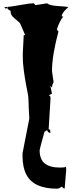

<svg xmlns="http://www.w3.org/2000/svg" viewBox="-20 -762 452 1154"><path d="M283.7 -170.4 272.5 14.6Q282.7 14.6 282.7 32.2V37.6Q266.6 34.2 263.2 20Q256.8 24.9 247.1 30.3Q242.7 46.9 236.3 70.3Q221.2 125 218.3 140.1Q218.3 196.8 249.8 220.9Q281.2 245.1 338.9 245.1L365.2 244.1L376.5 240.2Q377.9 251.5 377.9 259.8L368.7 371.1Q360.4 371.1 352.1 359.9Q349.1 359.9 341.3 366Q333.5 372.1 323.2 372.1Q181.6 372.1 138.2 287.1Q115.2 242.2 115.2 171.9V160.2L156.2 -49.8Q153.8 -78.6 152.8 -110.4Q151.9 -142.1 151.6 -151.1Q151.4 -160.2 150.9 -167.5Q150.4 -183.1 145.5 -207.5Q140.6 -231.9 139.4 -238.3Q138.2 -244.6 135 -262Q131.8 -279.3 130.9 -287.1Q130.9 -287.1 127 -310.5Q124.5 -326.2 123.5 -335.7Q122.6 -345.2 120.8 -359.6Q119.1 -374 118.2 -385.3Q116.7 -411.6 116.7 -435.5L122.6 -550.8H131.3L102.5 -617.7Q98.6 -627 83.3 -638.4Q67.9 -649.9 55.7 -662.8Q43.5 -675.8 43.9 -692.4V-696.3L23.9 -709L29.8 -719.7L15.1 -709L5.9 -719.7Q38.1 -719.7 97.4 -731Q156.7 -742.2 183.6 -742.2L192.9 -731L263.2 -742.2Q276.4 -729 329.3 -725.6Q382.3 -722.2 390.6 -719.7Q390.1 -719.2 386.5 -715.8Q382.8 -712.4 381.6 -710.9Q380.4 -709.5 376.7 -706.1Q373 -702.6 371.1 -700.4Q369.1 -698.2 366 -694.6Q362.8 -690.9 361.1 -688.2Q359.4 -685.5 357.2 -682.1Q355 -678.7 353.5 -675.8Q351.1 -669.4 351.1 -663.1H360.8Q338.9 -637.7 321.3 -584.5L331.5 -573.2Q292.5 -428.2 292.5 -334.5L302.2 -267.6Q294.4 -257.3 292.5 -235.8L282.7 -245.6L292.5 -199.2L272.5 -189Q283.7 -189 283.7 -170.4Z"/></svg>

Font: Butcherman
Style: Regular
Weight: 400
Version: Version 001.003